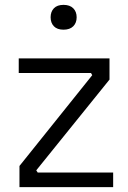

<svg xmlns="http://www.w3.org/2000/svg" viewBox="-20 -769 525 789"><path d="M60 -87 359 -460 354 -469H57V-529H430V-442L129 -69L135 -60H445V0H60ZM188 -698Q188 -721 201.5 -735Q215 -749 241 -749Q267 -749 281 -735Q295 -721 295 -698Q295 -675 281 -661Q267 -647 241 -647Q215 -647 201.5 -661Q188 -675 188 -698Z"/></svg>

Font: Sora-SIA Light
Style: Regular
Weight: 300
Designer: Jonathan Barnbrook, Julián Moncada
Foundry: Barnbrook Fonts
Version: Version 2.000